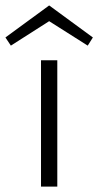

<svg xmlns="http://www.w3.org/2000/svg" viewBox="-52 -687 362 707"><path d="M290 -549 271 -519 129 -609 -12 -519 -32 -549 129 -667ZM99 -465H159V0H99Z"/></svg>

Font: Ysabeau SC Semilight
Style: Regular
Weight: 300
Designer: Christian Thalmann (Catharsis Fonts)
Version: Version 0.003